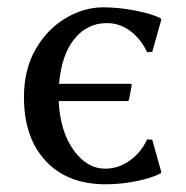

<svg xmlns="http://www.w3.org/2000/svg" viewBox="-20 -485 500 516"><path d="M137.7 -213.4Q141.6 -132.3 177.5 -82Q213.4 -31.7 262.7 -31.7Q297.9 -31.7 328.1 -53Q358.4 -74.2 375.5 -110.4L389.2 -109.4L413.6 -22.5L411.6 -19Q387.2 -6.3 345.7 2Q304.2 10.3 264.2 10.3Q161.1 10.3 102.8 -52.5Q44.4 -115.2 44.4 -223.6Q44.4 -297.9 75.2 -351.8Q106 -405.8 155.3 -435.5Q204.6 -465.3 257.8 -465.3Q297.9 -465.3 342.5 -456.8Q387.2 -448.2 411.6 -436L413.6 -432.6L389.2 -345.7L375.5 -344.7Q358.4 -380.4 330.3 -401.6Q302.2 -422.9 267.1 -422.9Q214.4 -422.9 179.9 -380.4Q145.5 -337.9 138.7 -259.8H329.6Q334 -259.8 334 -255.9L326.7 -217.3Q325.7 -213.4 322.3 -213.4Z"/></svg>

Font: Kurinto Seri
Style: Regular
Weight: 400
Designer: Kurinto was developed by Clint Goss from a range of fonts that are compatible with the SIL Open Font License Version 1.1
Foundry: Clinton F. Goss
Version: Version 2.196; July 25, 2020